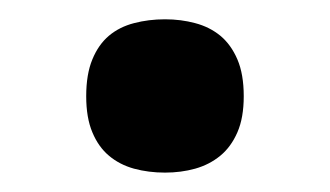

<svg xmlns="http://www.w3.org/2000/svg" viewBox="-20 -172 344 200"><path d="M69.8 -71.8Q69.8 -94.7 76.2 -110.1Q82.5 -125.5 93.5 -134.8Q104.5 -144 119.6 -147.9Q134.8 -151.9 151.9 -151.9Q168.5 -151.9 183.3 -147.9Q198.2 -144 209.5 -134.8Q220.7 -125.5 227.3 -110.1Q233.9 -94.7 233.9 -71.8Q233.9 -49.3 227.3 -34.2Q220.7 -19 209.5 -9.8Q198.2 -0.5 183.3 3.7Q168.5 7.8 151.9 7.8Q134.8 7.8 119.6 3.7Q104.5 -0.5 93.5 -9.8Q82.5 -19 76.2 -34.2Q69.8 -49.3 69.8 -71.8Z"/></svg>

Font: Sahl Naskh
Style: Bold
Weight: 700
Designer: Pascal Zoghbi
Version: Version 1.001